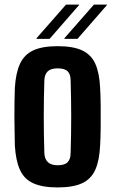

<svg xmlns="http://www.w3.org/2000/svg" viewBox="-20 -811 504 840"><path d="M232 9Q166 9 126 -9Q86 -27 67.5 -67.5Q49 -108 45 -174Q45 -197 44 -229.5Q43 -262 43 -298.5Q43 -335 43.5 -368.5Q44 -402 45 -427Q49 -492 67.5 -532Q86 -572 125.5 -590.5Q165 -609 232 -609Q300 -609 339.5 -590.5Q379 -572 397 -532Q415 -492 418 -427Q420 -396 420.5 -349Q421 -302 420.5 -254Q420 -206 418 -174Q415 -109 397 -68.5Q379 -28 339.5 -9.5Q300 9 232 9ZM232 -88Q263 -88 276 -101.5Q289 -115 289 -142Q294 -300 289 -459Q289 -486 276 -499Q263 -512 232 -512Q203 -512 189 -499Q175 -486 174 -459Q169 -300 174 -142Q176 -88 232 -88ZM319 -641H262V-644L391 -791H448V-789ZM140 -641V-644L269 -791H326V-789L197 -641Z"/></svg>

Font: Big Shoulders Display ExtraBold
Style: Regular
Weight: 800
Designer: Patric King
Foundry: XO Type Co
Version: Version 1.000; ttfautohint (v1.8.2)